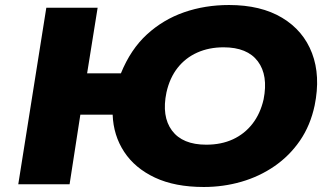

<svg xmlns="http://www.w3.org/2000/svg" viewBox="-20 -736 1334 767"><path d="M794 11Q679 11 599 -26.5Q519 -64 476 -129.5Q433 -195 430 -278H301L258 0H53L165 -705H370L328 -443H463Q502 -539 567 -598.5Q632 -658 715.5 -687Q799 -716 895 -716Q1022 -716 1107 -665Q1192 -614 1226.5 -523.5Q1261 -433 1237 -315Q1220 -235 1178.5 -174.5Q1137 -114 1077 -72.5Q1017 -31 944.5 -10Q872 11 794 11ZM804 -158Q864 -158 910.5 -179.5Q957 -201 988.5 -241.5Q1020 -282 1033 -339Q1052 -435 1010 -491Q968 -547 873 -547Q815 -547 768 -526Q721 -505 689.5 -465Q658 -425 645 -367Q625 -271 667 -214.5Q709 -158 804 -158Z"/></svg>

Font: Nunito Sans 7pt SemiExpanded Black
Style: Italic
Weight: 900
Width: 6
Italic angle: -9°
Designer: Vernon Adams
Foundry: Vernon Adams
Version: Version 3.101;gftools[0.9.27]